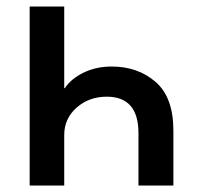

<svg xmlns="http://www.w3.org/2000/svg" viewBox="-20 -571 616 591"><path d="M71.3 0V-550.8H177.7V-299.8H179.7Q198.2 -328.1 236.8 -347.2Q275.4 -366.2 324.2 -366.2Q404.3 -366.2 459 -318.8Q513.7 -271.5 513.7 -168.9V0H406.2V-161.1Q406.2 -273.4 308.6 -273.4Q253.9 -273.4 215.8 -239.7Q177.7 -206.1 177.7 -155.3V0Z"/></svg>

Font: Gothic A1 SemiBold
Style: Regular
Weight: 600
Version: Version 2.50